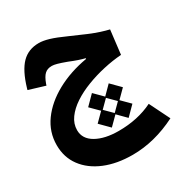

<svg xmlns="http://www.w3.org/2000/svg" viewBox="-199 -701 1115 1175"><g transform="rotate(-30 358.0 -114.0)"><path d="M308.1 53.7 366.2 -4.4 308.1 -62.5 371.6 -126.5 431.2 -66.9 490.2 -126.5 553.7 -62.5 495.6 -4.4 553.7 53.7 490.2 117.7 431.2 58.1 371.6 117.7ZM377.4 -4.4 431.2 49.3 484.9 -4.4 431.2 -58.1ZM242.2 -554.2Q272.5 -554.2 313.5 -542Q354.5 -529.8 421.4 -499.5Q483.4 -471.7 527.1 -453.6Q570.8 -435.5 603 -425Q635.3 -414.6 662.6 -408.2L642.6 -239.7Q581.5 -235.4 516.6 -220.9Q451.7 -206.5 391.4 -183.3Q331.1 -160.2 283.2 -128.7Q235.4 -97.2 207.3 -58.3Q179.2 -19.5 179.2 25.4Q179.2 87.4 240.2 122.1Q301.3 156.7 398.9 156.7Q534.2 156.7 639.6 104.5L710.4 247.6Q554.7 326.2 399.9 326.2Q289.1 326.2 204.6 291.3Q120.1 256.3 72.8 192.6Q25.4 128.9 25.4 42.5Q25.4 -49.8 79.8 -125Q134.3 -200.2 229.2 -252.2Q324.2 -304.2 445.3 -325.2V-330.1Q423.3 -335.4 398.2 -344Q373 -352.5 339.8 -366.2Q299.8 -380.9 277.6 -387Q255.4 -393.1 241.2 -393.1Q210 -393.1 191.2 -375.7Q172.4 -358.4 157.2 -316.4L153.3 -304.7L39.1 -339.4L42.5 -351.6Q74.2 -458.5 121.3 -506.3Q168.5 -554.2 242.2 -554.2Z"/></g></svg>

Font: Estedad-FD ExtraBold
Style: Regular
Weight: 800
Designer: Amin Abedi
Version: Version 7.3